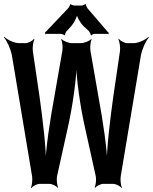

<svg xmlns="http://www.w3.org/2000/svg" viewBox="-37 -929 772 970"><path d="M461 -437 420 -672C417 -688 420 -719 426 -729L424 -732C416 -722 388 -711 371 -711H327C310 -711 282 -722 274 -732L272 -729C278 -719 281 -688 278 -672L237 -437C216 -323 193 -176 192 -88H196C197 -176 179 -324 163 -439L129 -670C126 -688 131 -720 137 -730L134 -733C128 -722 105 -711 92 -711H60C36 -711 -1 -728 -15 -743L-17 -740C-3 -725 17 -682 23 -650L125 -39C128 -23 125 9 119 18L122 21C128 11 150 0 163 0H214C226 0 249 11 254 20L257 18C251 8 248 -22 251 -38L304 -277C330 -390 351 -539 351 -627H347C347 -539 368 -390 394 -277L447 -38C450 -22 447 8 441 18L444 20C449 11 472 0 484 0H535C548 0 571 11 577 21L579 18C573 9 570 -23 573 -39L675 -650C681 -682 701 -725 715 -740L713 -743C699 -728 662 -711 638 -711H606C593 -711 570 -722 564 -733L561 -730C567 -720 572 -688 569 -670L535 -438C519 -324 501 -175 502 -88H506C505 -175 482 -323 461 -437ZM509 -766 405 -887C403 -891 395 -904 397 -907L394 -909C392 -905 379 -901 375 -901H338C334 -901 322 -905 320 -908L317 -907C318 -904 311 -891 308 -888L195 -769C194 -768 193 -768 192 -768L191 -765C191 -764 192 -763 192 -762C192 -760 191 -758 190 -757L192 -755C193 -756 194 -758 196 -758H270C274 -758 286 -754 288 -751L292 -752C290 -755 296 -768 299 -771L323 -797C336 -812 354 -845 354 -861H350C350 -845 370 -811 385 -797L412 -772C415 -768 423 -755 421 -752L425 -750C426 -754 437 -758 441 -758H509C510 -758 510 -756 511 -755L513 -758C512 -759 511 -760 511 -761C511 -762 511 -762 512 -763L511 -766Z"/></svg>

Font: Asimov
Style: EdgeExtreme
Weight: 500
Designer: Google
Version: Version 2.000980: 2014